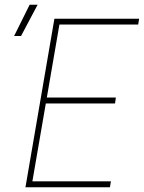

<svg xmlns="http://www.w3.org/2000/svg" viewBox="-20 -790 607 810"><path d="M447.8 -24.9 443.8 0H97.7L101.6 -24.9ZM234.9 -710.9 112.3 0H87.4L209.5 -710.9ZM468.8 -378.4 465.3 -353.5H159.2L163.1 -378.4ZM566.9 -710.9 563 -686.5H216.3L219.7 -710.9ZM39.6 -638.2 105 -770H138.7L68.8 -638.2Z"/></svg>

Font: Roboto Condensed Thin
Style: Italic
Weight: 250
Italic angle: -12°
Designer: Christian Robertson
Foundry: Google
Version: Version 3.008; 2023